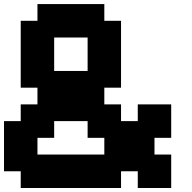

<svg xmlns="http://www.w3.org/2000/svg" viewBox="-20 -937 957 957"><path d="M0 -83.3V-333.3H83.3V-416.7H166.7V-500H83.3V-833.3H166.7V-916.7H500V-833.3H583.3V-500H500V-416.7H583.3V-333.3H666.7V-416.7H833.3V-250H750V-166.7H833.3V0H666.7V-83.3H583.3V0H83.3V-83.3ZM166.7 -166.7H500V-250H416.7V-333.3H250V-250H166.7ZM250 -583.3H416.7V-750H250Z"/></svg>

Font: Galmuri11 Bold
Style: Regular
Weight: 700
Designer: Lee Minseo (quiple)
Version: Version 2.397;hotconv 1.1.1;makeotfexe 2.6.0 DEVELOPMENT